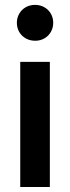

<svg xmlns="http://www.w3.org/2000/svg" viewBox="-20 -753 282 773"><path d="M61.5 -503.9H180.7V0H61.5ZM47.9 -661.1Q47.9 -681.2 57.4 -697.8Q66.9 -714.4 83.7 -723.9Q100.6 -733.4 121.1 -733.4Q141.6 -733.4 158.4 -723.9Q175.3 -714.4 184.8 -697.8Q194.3 -681.2 194.3 -661.1Q194.3 -641.1 184.8 -624.5Q175.3 -607.9 158.7 -598.4Q142.1 -588.9 122.1 -588.9Q101.1 -588.9 84.2 -598.1Q67.4 -607.4 57.6 -624Q47.9 -640.6 47.9 -661.1Z"/></svg>

Font: Wanted Sans SemiBold
Style: Regular
Weight: 600
Designer: Original Design by Kil Hyung-jin and Kang Hanbin, Wanted Lab, Inc; Hangeul from Source Han Sans by Jang Soo-young and Ka
Foundry: Wanted Lab, Inc.
Version: Version 1.003